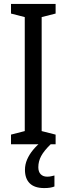

<svg xmlns="http://www.w3.org/2000/svg" viewBox="-20 -734 340 977"><path d="M263 0H36V-49L106 -67V-647L36 -665V-714H263V-665L192 -647V-67L263 -49ZM175 117Q175 140 187 152.5Q199 165 220 165Q233 165 242 162.5Q251 160 257 159V215Q247 219 234.5 221Q222 223 205 223Q156 223 131.5 199Q107 175 107 130Q107 103 118 77.5Q129 52 148.5 28.5Q168 5 191 -13L238 0Q204 33 189.5 60Q175 87 175 117Z"/></svg>

Font: Noto Sans Khmer Condensed
Style: Regular
Weight: 400
Width: 3
Designer: Danh Hong and the Monotype Design Team
Foundry: Monotype Imaging Inc.
Version: Version 2.004